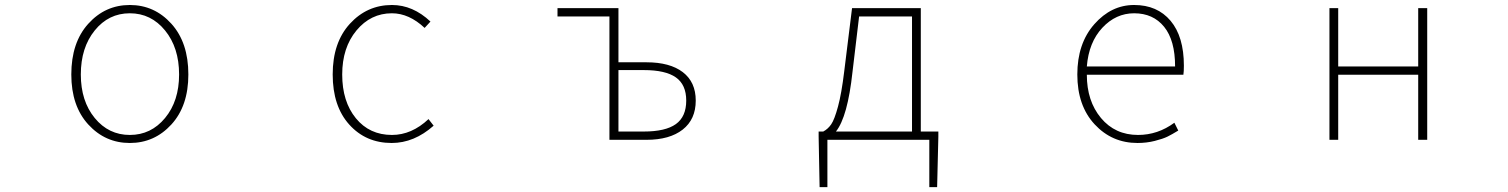

<svg xmlns="http://www.w3.org/2000/svg" viewBox="-20 -560 6040 769"><path d="M265.6 -261.7Q265.6 -389.6 333.5 -464.8Q401.4 -540 500 -540Q598.6 -540 666.5 -464.8Q734.4 -389.6 734.4 -261.7Q734.4 -135.7 666.5 -61.5Q598.6 12.7 500 12.7Q401.4 12.7 333.5 -61.5Q265.6 -135.7 265.6 -261.7ZM697.3 -261.7Q697.3 -369.1 641.1 -438Q585 -506.8 500 -506.8Q415 -506.8 359.4 -438Q303.7 -369.1 303.7 -261.7Q303.7 -155.3 359.4 -87.4Q415 -19.5 500 -19.5Q585 -19.5 641.1 -87.4Q697.3 -155.3 697.3 -261.7Z M1548.8 12.7Q1445.3 12.7 1378.9 -61Q1312.5 -134.8 1312.5 -261.7Q1312.5 -389.6 1381.3 -464.8Q1450.2 -540 1549.8 -540Q1633.8 -540 1704.1 -473.6L1680.7 -448.2Q1618.2 -506.8 1549.8 -506.8Q1464.8 -506.8 1407.7 -438Q1350.6 -369.1 1350.6 -261.7Q1350.6 -153.3 1405.3 -86.4Q1460 -19.5 1549.8 -19.5Q1628.9 -19.5 1696.3 -83L1716.8 -56.6Q1638.7 12.7 1548.8 12.7Z M2420.9 0V-494.1H2212.9V-527.3H2457V-310.5H2569.3Q2663.1 -310.5 2714.8 -271Q2766.6 -231.4 2766.6 -157.2Q2766.6 -82 2714.4 -41Q2662.1 0 2569.3 0ZM2457 -33.2H2558.6Q2645.5 -33.2 2687 -63Q2728.5 -92.8 2728.5 -157.2Q2728.5 -220.7 2687 -250Q2645.5 -279.3 2558.6 -279.3H2457Z M3420.9 -494.1 3394.5 -272.5Q3375 -91.8 3328.1 -33.2H3632.8V-494.1ZM3668 -33.2H3738.3V-12.7L3733.4 189.5H3702.1V0H3293.9V189.5H3262.7L3258.8 -12.7V-33.2H3277.3Q3295.9 -43 3309.1 -62Q3322.3 -81.1 3336.4 -133.3Q3350.6 -185.5 3361.3 -274.4L3392.6 -527.3H3668Z M4536.1 12.7Q4433.6 12.7 4364.3 -62Q4294.9 -136.7 4294.9 -261.7Q4294.9 -385.7 4362.8 -462.9Q4430.7 -540 4522.5 -540Q4615.2 -540 4668.5 -476.6Q4721.7 -413.1 4721.7 -296.9Q4721.7 -273.4 4719.7 -260.7H4333Q4333 -155.3 4389.6 -87.4Q4446.3 -19.5 4538.1 -19.5Q4617.2 -19.5 4683.6 -68.4L4699.2 -37.1Q4673.8 -21.5 4655.8 -12.7Q4637.7 -3.9 4605 4.4Q4572.3 12.7 4536.1 12.7ZM4333 -293.9H4686.5Q4686.5 -398.4 4642.6 -452.6Q4598.6 -506.8 4522.5 -506.8Q4449.2 -506.8 4395 -448.7Q4340.8 -390.6 4333 -293.9Z M5304.7 0V-527.3H5339.8V-293.9H5660.2V-527.3H5696.3V0H5660.2V-260.7H5339.8V0Z"/></svg>

Font: Gen Shin Gothic Monospace ExtraLight
Style: Regular
Weight: 200
Designer: [Source Han Sans]
Ryoko NISHIZUKA  (kana & ideographs); Paul D. Hunt (Latin, Greek & Cyrillic); Wenlong ZHANG  (bopomofo
Version: Version 1.002.20150607